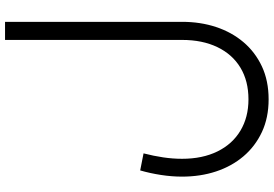

<svg xmlns="http://www.w3.org/2000/svg" viewBox="-178 -674 1060 743"><g transform="rotate(-90 351.5 -302.0)"><path d="M339 208Q268 208 212.5 182Q157 156 118.5 110.5Q80 65 60 4.5Q40 -56 40 -127Q40 -167 46.5 -209Q53 -251 64 -289L130 -276Q120 -237 114.5 -200Q109 -163 109 -127Q109 -48 137.5 10Q166 68 218 99Q270 130 339 130Q410 130 461.5 99Q513 68 541 10Q569 -48 569 -127V-812H639V-127Q639 -56 619 4.5Q599 65 560.5 110.5Q522 156 466.5 182Q411 208 339 208Z"/></g></svg>

Font: Alexandria Light
Style: Regular
Weight: 300
Designer: Mohamed Gaber
Foundry: Kief Type Foundry
Version: Version 5.100